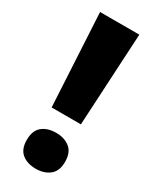

<svg xmlns="http://www.w3.org/2000/svg" viewBox="-189 -1010 671 830"><g transform="rotate(30 146.5 -595.0)"><path d="M220 -496H74L49 -958H245ZM51 -321Q51 -368 77.5 -389.5Q104 -411 147 -411Q188 -411 215 -389.5Q242 -368 242 -321Q242 -275 215 -253.5Q188 -232 147 -232Q104 -232 77.5 -253.5Q51 -275 51 -321Z"/></g></svg>

Font: Noto Sans Khmer UI SemiCondensed ExtraBold
Style: Regular
Weight: 800
Width: 4
Designer: Danh Hong and the Monotype Design Team
Foundry: Monotype Imaging Inc.
Version: Version 2.002; ttfautohint (v1.8.4.7-5d5b)